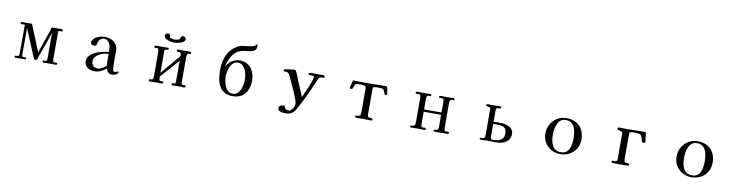

<svg xmlns="http://www.w3.org/2000/svg" viewBox="-21 -1792 11043 2883"><g transform="rotate(10 5500.0 -350.5)"><path d="M826 -16Q826 -3 816.5 -1Q807 1 797 1Q776 1 755.5 0.5Q735 0 714 0Q691 0 667 1Q643 2 620 2Q613 2 608 -3Q603 -8 603 -14Q603 -30 616 -30Q629 -30 639 -30Q659 -30 663.5 -43Q668 -56 668 -72V-463Q636 -368 603 -273.5Q570 -179 534 -85Q530 -73 524 -53.5Q518 -34 511 -26Q507 -22 502 -20.5Q497 -19 492 -19Q488 -19 484 -19.5Q480 -20 476 -21Q474 -22 469 -31Q464 -40 460 -50Q456 -60 454 -63L286 -468Q286 -371 285.5 -273.5Q285 -176 285 -78Q285 -65 287.5 -47Q290 -29 308 -29Q315 -29 321 -29.5Q327 -30 334 -30Q339 -30 346 -25Q353 -20 353 -14Q353 -5 345 -2Q337 1 329 1L196 2Q188 2 182 -2.5Q176 -7 176 -16Q176 -27 188 -28Q200 -29 207 -29Q236 -29 239.5 -42.5Q243 -56 243 -80Q243 -185 244 -289.5Q245 -394 245 -498Q245 -507 239 -509.5Q233 -512 226 -512Q219 -512 213 -511Q207 -510 200 -510Q191 -510 184.5 -514Q178 -518 178 -528Q178 -533 183 -538.5Q188 -544 193 -544Q232 -544 270.5 -543Q309 -542 348 -543L513 -139Q551 -239 584 -340Q617 -441 651 -541Q689 -541 728 -541.5Q767 -542 806 -542Q811 -542 816 -533.5Q821 -525 821 -521Q821 -513 812.5 -509.5Q804 -506 797 -506Q790 -506 784 -507Q778 -508 771 -508Q766 -508 760.5 -506Q755 -504 755 -497V-74Q755 -58 759 -44Q763 -30 783 -30Q790 -30 796 -31Q802 -32 809 -32Q814 -32 820 -26.5Q826 -21 826 -16Z M1564 -117Q1560 -162 1559.5 -207Q1559 -252 1558 -297H1551Q1520 -297 1484 -287Q1448 -277 1415.5 -258.5Q1383 -240 1362 -212Q1341 -184 1341 -148Q1341 -104 1365.5 -78.5Q1390 -53 1434 -53Q1454 -53 1479 -63.5Q1504 -74 1527 -89Q1550 -104 1564 -117ZM1756 -53Q1756 -49 1755 -47Q1743 -22 1717.5 -11Q1692 0 1666 0Q1625 0 1604 -19.5Q1583 -39 1571 -76Q1532 -43 1487.5 -23.5Q1443 -4 1391 -4Q1353 -4 1318 -18Q1283 -32 1261.5 -60Q1240 -88 1240 -130Q1240 -172 1262 -203Q1284 -234 1318.5 -255.5Q1353 -277 1392 -290.5Q1431 -304 1465 -311Q1488 -316 1511.5 -320Q1535 -324 1558 -328Q1558 -356 1555.5 -392Q1553 -428 1539 -453Q1529 -473 1507.5 -491.5Q1486 -510 1463 -510Q1421 -510 1395.5 -485Q1370 -460 1361 -420Q1360 -416 1359.5 -410Q1359 -404 1357 -399Q1355 -392 1346 -387Q1337 -382 1329 -382Q1309 -382 1289.5 -390.5Q1270 -399 1270 -423Q1270 -435 1274 -444Q1287 -476 1318 -497.5Q1349 -519 1387 -529.5Q1425 -540 1456 -540Q1511 -540 1557.5 -520.5Q1604 -501 1632.5 -462Q1661 -423 1661 -363Q1661 -336 1661 -308.5Q1661 -281 1661 -254Q1661 -215 1661.5 -176.5Q1662 -138 1664 -100Q1665 -81 1669 -64Q1673 -47 1699 -47Q1710 -47 1721.5 -53.5Q1733 -60 1745 -60Q1747 -60 1751.5 -58Q1756 -56 1756 -53Z M2782 -17Q2782 -5 2774.5 -1.5Q2767 2 2757 2Q2736 2 2715.5 1Q2695 0 2675 0Q2653 0 2630.5 1Q2608 2 2586 2Q2579 2 2573.5 -3Q2568 -8 2568 -15Q2568 -31 2580 -30.5Q2592 -30 2602 -30Q2619 -30 2623.5 -42Q2628 -54 2628 -67V-381L2374 -95L2375 -82Q2375 -67 2377.5 -49.5Q2380 -32 2402 -32Q2408 -32 2413.5 -32.5Q2419 -33 2426 -33Q2431 -33 2436.5 -28.5Q2442 -24 2442 -18Q2442 -7 2434.5 -2.5Q2427 2 2417 2Q2395 2 2374 1Q2353 0 2331 0Q2309 0 2286.5 1.5Q2264 3 2242 3Q2235 3 2229 -2Q2223 -7 2223 -14Q2223 -27 2231.5 -29.5Q2240 -32 2251 -31.5Q2262 -31 2269 -35Q2281 -42 2284.5 -58Q2288 -74 2288 -87Q2288 -179 2287.5 -271.5Q2287 -364 2287 -456Q2287 -473 2283 -491.5Q2279 -510 2256 -510Q2251 -510 2245.5 -509Q2240 -508 2235 -508Q2229 -508 2222.5 -513.5Q2216 -519 2216 -525Q2216 -536 2223 -539.5Q2230 -543 2239 -543Q2262 -543 2285.5 -542.5Q2309 -542 2332 -542Q2352 -542 2371.5 -543Q2391 -544 2410 -544Q2418 -544 2426.5 -542Q2435 -540 2435 -530Q2435 -515 2426 -513Q2417 -511 2404.5 -511.5Q2392 -512 2383 -504.5Q2374 -497 2374 -469L2375 -152L2628 -453Q2628 -463 2627 -475.5Q2626 -488 2621 -498Q2616 -508 2603 -508Q2599 -509 2594.5 -508.5Q2590 -508 2586 -508Q2576 -508 2568.5 -510.5Q2561 -513 2561 -525Q2561 -528 2561.5 -531.5Q2562 -535 2563 -538Q2565 -542 2572 -542.5Q2579 -543 2582 -543Q2607 -543 2632 -542.5Q2657 -542 2682 -542Q2700 -542 2718 -543Q2736 -544 2754 -544Q2762 -544 2770 -541Q2778 -538 2778 -528Q2778 -511 2763 -510Q2748 -509 2737 -507Q2727 -506 2722 -495.5Q2717 -485 2716 -472.5Q2715 -460 2715 -451L2714 -73Q2714 -58 2719 -45Q2724 -32 2743 -32Q2748 -32 2754 -32.5Q2760 -33 2766 -33Q2771 -33 2776.5 -28Q2782 -23 2782 -17ZM2660 -713Q2660 -691 2641.5 -676.5Q2623 -662 2596 -653Q2569 -644 2542.5 -640Q2516 -636 2500 -636Q2484 -636 2457.5 -640Q2431 -644 2404.5 -653Q2378 -662 2359.5 -677Q2341 -692 2341 -713Q2341 -730 2354.5 -742.5Q2368 -755 2384 -755Q2399 -755 2411.5 -742.5Q2424 -730 2424 -714Q2424 -708 2420 -700Q2438 -692 2457.5 -687Q2477 -682 2497 -682Q2518 -682 2539 -687.5Q2560 -693 2579 -701Q2577 -709 2577 -714Q2577 -729 2589 -742Q2601 -755 2616 -755Q2631 -755 2645.5 -742.5Q2660 -730 2660 -713Z M3642 -269Q3642 -302 3634.5 -342.5Q3627 -383 3610.5 -420.5Q3594 -458 3566 -482Q3538 -506 3496 -506Q3455 -506 3426.5 -482Q3398 -458 3381 -420.5Q3364 -383 3356.5 -342.5Q3349 -302 3349 -269Q3349 -236 3356.5 -195.5Q3364 -155 3380.5 -117.5Q3397 -80 3425.5 -56Q3454 -32 3496 -32Q3538 -32 3566.5 -56Q3595 -80 3611.5 -117.5Q3628 -155 3635 -195.5Q3642 -236 3642 -269ZM3751 -269Q3751 -193 3723 -131Q3695 -69 3640.5 -32.5Q3586 4 3505 4Q3426 4 3376 -25.5Q3326 -55 3298.5 -104.5Q3271 -154 3260 -216Q3249 -278 3249 -344Q3249 -425 3267.5 -500.5Q3286 -576 3330 -638.5Q3374 -701 3448 -742Q3468 -753 3490 -758.5Q3512 -764 3534 -768Q3551 -770 3578.5 -772.5Q3606 -775 3635.5 -780Q3665 -785 3688.5 -794Q3712 -803 3720 -819L3724 -821H3730Q3732 -821 3737 -820.5Q3742 -820 3742 -816Q3742 -773 3728.5 -750Q3715 -727 3688 -717.5Q3661 -708 3622 -704Q3582 -700 3541 -692.5Q3500 -685 3463 -665Q3427 -646 3402 -614Q3377 -582 3358 -547Q3325 -485 3314 -414Q3333 -447 3356 -473Q3374 -492 3400.5 -508Q3427 -524 3457 -534Q3487 -544 3512 -544Q3593 -544 3646 -506.5Q3699 -469 3725 -406.5Q3751 -344 3751 -269Z M4814 -522Q4814 -506 4800 -505.5Q4786 -505 4775 -505Q4755 -505 4742.5 -495.5Q4730 -486 4721 -468Q4707 -442 4695.5 -413Q4684 -384 4672 -356Q4630 -259 4583.5 -163.5Q4537 -68 4486 24Q4458 75 4421.5 97.5Q4385 120 4326 120Q4306 120 4279 116.5Q4252 113 4232 100.5Q4212 88 4212 60Q4212 37 4225.5 26Q4239 15 4258.5 11.5Q4278 8 4296 8Q4301 34 4316.5 52.5Q4332 71 4360 71Q4387 71 4408 51.5Q4429 32 4441 5Q4453 -22 4453 -46Q4453 -68 4445 -90Q4418 -170 4382 -247.5Q4346 -325 4311 -402Q4303 -420 4294.5 -439.5Q4286 -459 4273 -475Q4268 -482 4262.5 -486.5Q4257 -491 4249 -493Q4240 -496 4226 -495Q4212 -494 4201 -497Q4190 -500 4190 -513Q4190 -520 4193 -523Q4196 -526 4202 -529Q4204 -530 4225 -533Q4246 -536 4273 -539.5Q4300 -543 4322.5 -545.5Q4345 -548 4350 -548Q4365 -548 4373 -536Q4379 -527 4388 -507Q4397 -487 4406.5 -463.5Q4416 -440 4424 -418.5Q4432 -397 4437 -385Q4460 -329 4484 -273.5Q4508 -218 4530 -162Q4538 -179 4552.5 -212Q4567 -245 4584.5 -285.5Q4602 -326 4618 -366.5Q4634 -407 4644 -438.5Q4654 -470 4654 -485Q4654 -487 4654 -489Q4654 -491 4654 -493Q4652 -508 4636 -507.5Q4620 -507 4609 -507Q4599 -507 4583.5 -509Q4568 -511 4568 -524Q4568 -538 4580.5 -541Q4593 -544 4603 -544Q4630 -544 4657 -543Q4684 -542 4711 -542Q4731 -542 4751.5 -542.5Q4772 -543 4792 -543Q4800 -543 4807 -537Q4814 -531 4814 -522Z M5785 -431Q5785 -424 5778.5 -417Q5772 -410 5764 -410Q5751 -410 5747.5 -414.5Q5744 -419 5741 -430Q5731 -466 5720.5 -481Q5710 -496 5691.5 -499.5Q5673 -503 5638 -503Q5626 -503 5605.5 -502.5Q5585 -502 5569 -496Q5553 -490 5553 -471V-80Q5553 -56 5561 -46.5Q5569 -37 5581 -35Q5593 -33 5604.5 -33.5Q5616 -34 5624 -31Q5632 -28 5632 -14Q5632 -1 5624.5 1Q5617 3 5606 3Q5580 3 5553.5 1.5Q5527 0 5501 0Q5473 0 5445.5 1Q5418 2 5390 2Q5383 2 5375.5 -3Q5368 -8 5368 -15Q5368 -30 5378.5 -31.5Q5389 -33 5400 -33Q5436 -33 5443 -51Q5450 -69 5450 -100V-139Q5450 -207 5449.5 -274.5Q5449 -342 5449 -409Q5449 -423 5450 -436Q5451 -449 5449 -462Q5448 -476 5441.5 -485Q5435 -494 5421 -496Q5398 -501 5374 -502Q5350 -503 5327 -503Q5304 -503 5292.5 -493.5Q5281 -484 5276 -470.5Q5271 -457 5267 -443.5Q5263 -430 5256.5 -420.5Q5250 -411 5234 -411Q5227 -411 5221 -416Q5215 -421 5215 -429Q5215 -432 5218 -447Q5221 -462 5226 -481Q5231 -500 5235 -515.5Q5239 -531 5240 -535Q5242 -542 5247.5 -543Q5253 -544 5260 -544Q5280 -544 5299.5 -542.5Q5319 -541 5339 -541Q5381 -540 5423 -540Q5465 -540 5507 -540Q5568 -540 5628 -542Q5688 -544 5749 -544Q5757 -544 5761 -540Q5763 -539 5766.5 -523.5Q5770 -508 5774.5 -488Q5779 -468 5782 -451.5Q5785 -435 5785 -431Z M6799 -16Q6799 -6 6792.5 -2Q6786 2 6777 2Q6753 2 6729.5 1.5Q6706 1 6682 1Q6657 1 6633 2Q6609 3 6584 3Q6577 3 6570.5 0Q6564 -3 6564 -11Q6564 -19 6571 -23Q6578 -27 6585 -27Q6618 -27 6626.5 -40.5Q6635 -54 6635 -85Q6635 -130 6634.5 -175Q6634 -220 6634 -264H6369V-82Q6369 -63 6373 -46Q6377 -29 6402 -29Q6409 -29 6415.5 -29.5Q6422 -30 6429 -30Q6434 -30 6440.5 -25.5Q6447 -21 6447 -15Q6447 -2 6438 0.5Q6429 3 6419 3Q6397 3 6375 2Q6353 1 6330 1Q6305 1 6279 1.5Q6253 2 6227 2Q6220 2 6213.5 -1Q6207 -4 6207 -12Q6207 -28 6219.5 -28.5Q6232 -29 6242 -29Q6268 -29 6275 -47.5Q6282 -66 6282 -87Q6282 -179 6281.5 -271Q6281 -363 6281 -454Q6281 -476 6276 -494Q6271 -512 6244 -512Q6238 -512 6231.5 -511.5Q6225 -511 6219 -511Q6212 -511 6206.5 -514.5Q6201 -518 6201 -525Q6201 -537 6209 -540.5Q6217 -544 6227 -544Q6250 -544 6274 -543Q6298 -542 6321 -542Q6342 -542 6364 -542Q6386 -542 6407 -544Q6410 -544 6413 -544.5Q6416 -545 6419 -545Q6425 -545 6432 -540.5Q6439 -536 6439 -529Q6439 -514 6430 -513.5Q6421 -513 6410 -513Q6382 -513 6375 -496.5Q6368 -480 6368 -457Q6368 -417 6368.5 -378Q6369 -339 6369 -299H6634Q6634 -339 6634.5 -378.5Q6635 -418 6635 -458Q6635 -477 6631 -494Q6627 -511 6602 -511Q6595 -511 6588.5 -510.5Q6582 -510 6575 -510Q6568 -510 6562.5 -513.5Q6557 -517 6557 -524Q6557 -536 6565 -539.5Q6573 -543 6583 -543Q6609 -543 6635 -542Q6661 -541 6686 -541Q6705 -541 6723.5 -541.5Q6742 -542 6761 -544Q6764 -544 6767.5 -544.5Q6771 -545 6774 -545Q6780 -545 6787 -540.5Q6794 -536 6794 -529Q6794 -513 6784.5 -513Q6775 -513 6764 -513Q6736 -513 6728.5 -495.5Q6721 -478 6721 -453Q6721 -361 6721.5 -268Q6722 -175 6722 -82Q6722 -64 6726 -47Q6730 -30 6754 -30Q6761 -30 6767.5 -30.5Q6774 -31 6781 -31Q6788 -31 6793.5 -27Q6799 -23 6799 -16Z M7633 -152Q7633 -205 7613.5 -229Q7594 -253 7559.5 -259.5Q7525 -266 7481 -266Q7468 -266 7455 -265Q7442 -264 7429 -263V-54Q7429 -37 7442.5 -32.5Q7456 -28 7469 -28Q7510 -28 7547.5 -38.5Q7585 -49 7609 -76Q7633 -103 7633 -152ZM7733 -165Q7733 -110 7706 -73Q7679 -36 7628 -17Q7595 -4 7556 -2Q7517 0 7482 0Q7458 0 7434.5 -1Q7411 -2 7387 -2Q7362 -2 7337 -0.5Q7312 1 7286 1Q7280 1 7273.5 -3.5Q7267 -8 7267 -15Q7267 -23 7274.5 -25.5Q7282 -28 7288 -28Q7292 -28 7296 -27.5Q7300 -27 7304 -27Q7325 -27 7333.5 -34.5Q7342 -42 7344 -64Q7346 -79 7346 -95Q7346 -111 7346 -126Q7346 -215 7345.5 -305Q7345 -395 7345 -484Q7345 -496 7334.5 -500.5Q7324 -505 7310.5 -506.5Q7297 -508 7286.5 -511.5Q7276 -515 7276 -527Q7276 -537 7284 -540Q7292 -543 7300 -543Q7317 -543 7333.5 -542Q7350 -541 7366 -541Q7396 -541 7426.5 -542.5Q7457 -544 7487 -544Q7492 -544 7499 -538Q7506 -532 7506 -527Q7506 -516 7493 -510Q7486 -510 7480 -510Q7474 -510 7467 -510Q7449 -510 7439 -503Q7429 -496 7429 -476V-298Q7441 -299 7452.5 -299Q7464 -299 7476 -299H7535Q7567 -299 7601.5 -292.5Q7636 -286 7666 -270.5Q7696 -255 7714.5 -229Q7733 -203 7733 -165Z M8655 -264Q8655 -305 8649 -348Q8643 -391 8626 -428.5Q8609 -466 8577 -489Q8545 -512 8494 -512Q8446 -512 8416 -487.5Q8386 -463 8369 -424Q8352 -385 8345.5 -342Q8339 -299 8339 -262Q8339 -221 8345.5 -179Q8352 -137 8369.5 -101.5Q8387 -66 8419 -44.5Q8451 -23 8502 -23Q8552 -23 8582.5 -45.5Q8613 -68 8628.5 -104.5Q8644 -141 8649.5 -183Q8655 -225 8655 -264ZM8775 -261Q8775 -183 8738 -122.5Q8701 -62 8638 -27.5Q8575 7 8497 7Q8422 7 8360 -27.5Q8298 -62 8261.5 -122.5Q8225 -183 8225 -259Q8225 -337 8260.5 -401.5Q8296 -466 8358.5 -504Q8421 -542 8501 -542Q8587 -542 8648.5 -507Q8710 -472 8742.5 -409Q8775 -346 8775 -261Z M9726 -397Q9726 -386 9716.5 -381Q9707 -376 9698 -376Q9692 -376 9685 -379.5Q9678 -383 9676 -388Q9666 -408 9663 -431.5Q9660 -455 9646 -477Q9636 -493 9613 -498.5Q9590 -504 9565 -504.5Q9540 -505 9522 -505Q9504 -505 9484 -499.5Q9464 -494 9464 -470V-99Q9464 -59 9473 -47Q9482 -35 9522 -35Q9530 -35 9537.5 -30Q9545 -25 9545 -16Q9545 -8 9537 -3Q9529 2 9521 2Q9466 2 9411.5 2.5Q9357 3 9302 3Q9295 3 9286 -1Q9277 -5 9277 -15Q9277 -28 9286.5 -31Q9296 -34 9308 -33.5Q9320 -33 9328 -33Q9362 -33 9362 -69V-137Q9361 -210 9361 -283Q9361 -356 9361 -429Q9361 -438 9361.5 -447.5Q9362 -457 9361 -467Q9358 -484 9339 -491Q9320 -498 9305 -498Q9281 -498 9281 -521Q9281 -535 9291.5 -538Q9302 -541 9312 -541Q9341 -541 9369 -539.5Q9397 -538 9426 -538Q9493 -538 9559.5 -540.5Q9626 -543 9693 -543Q9702 -543 9707 -539Q9709 -537 9708 -537Q9712 -515 9714.5 -493Q9717 -471 9720 -449Q9722 -436 9724 -423Q9726 -410 9726 -397Z M10655 -264Q10655 -305 10649 -348Q10643 -391 10626 -428.5Q10609 -466 10577 -489Q10545 -512 10494 -512Q10446 -512 10416 -487.5Q10386 -463 10369 -424Q10352 -385 10345.5 -342Q10339 -299 10339 -262Q10339 -221 10345.5 -179Q10352 -137 10369.5 -101.5Q10387 -66 10419 -44.5Q10451 -23 10502 -23Q10552 -23 10582.5 -45.5Q10613 -68 10628.5 -104.5Q10644 -141 10649.5 -183Q10655 -225 10655 -264ZM10775 -261Q10775 -183 10738 -122.5Q10701 -62 10638 -27.5Q10575 7 10497 7Q10422 7 10360 -27.5Q10298 -62 10261.5 -122.5Q10225 -183 10225 -259Q10225 -337 10260.5 -401.5Q10296 -466 10358.5 -504Q10421 -542 10501 -542Q10587 -542 10648.5 -507Q10710 -472 10742.5 -409Q10775 -346 10775 -261Z"/></g></svg>

Font: Kaisei Opti Medium
Style: Regular
Weight: 500
Designer: Font-Kai, 金井和夫
Foundry: KAZUO KANAI
Version: Version 5.003